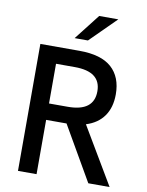

<svg xmlns="http://www.w3.org/2000/svg" viewBox="-97 -970 797 1038"><g transform="rotate(10 301.5 -450.5)"><path d="M75 -697H290Q409 -697 466.5 -645.5Q524 -594 524 -499Q524 -427 490.5 -379.5Q457 -332 393 -312L578 0H461L289 -298H244H177V0H75ZM423 -498Q423 -606 280 -606H177V-388H280Q423 -388 423 -498ZM362 -901H467L325 -760H252Z"/></g></svg>

Font: Hanken Grotesk Medium
Style: Regular
Weight: 500
Designer: Alfredo Marco Pradil
Foundry: Hanken Design Co.
Version: Version 3.014